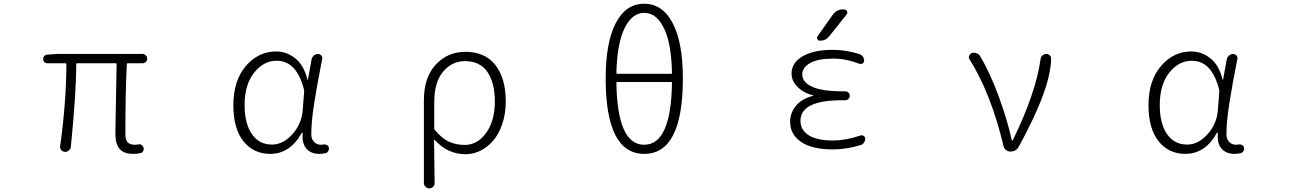

<svg xmlns="http://www.w3.org/2000/svg" viewBox="-20 -828 7040 1049"><path d="M707 12.7Q657.2 12.7 633.8 -14.2Q610.4 -41 610.4 -97.7Q610.4 -126 611.8 -190.9Q613.3 -255.9 614.7 -341.3Q616.2 -426.8 617.2 -477.5Q617.2 -482.4 613.3 -482.4H400.4Q396.5 -482.4 396.5 -477.5Q396.5 -321.3 367.2 -27.3Q366.2 -14.6 356.4 -6.3Q346.7 2 335 2Q322.3 1 314.5 -8.3Q306.6 -17.6 308.6 -29.3Q341.8 -266.6 342.8 -477.5Q342.8 -482.4 337.9 -482.4H238.3Q228.5 -482.4 222.2 -488.8Q215.8 -495.1 215.8 -504.9Q215.8 -514.6 222.2 -522Q228.5 -529.3 238.3 -529.3L290 -533.2H758.8Q769.5 -533.2 776.9 -525.4Q784.2 -517.6 784.2 -507.3Q784.2 -497.1 776.9 -489.7Q769.5 -482.4 758.8 -482.4H677.7Q673.8 -482.4 672.9 -477.5Q665 -324.2 665 -91.8Q665 -63.5 677.7 -50.3Q690.4 -37.1 716.8 -37.1Q723.6 -37.1 737.3 -39.1Q747.1 -41 754.9 -35.2Q762.7 -29.3 764.6 -19.5Q766.6 -9.8 761.7 -1.5Q756.8 6.8 747.1 8.8Q727.5 12.7 707 12.7Z M1456.1 12.7Q1365.2 12.7 1310.1 -56.2Q1254.9 -125 1254.9 -253.9Q1254.9 -387.7 1323.2 -467.3Q1391.6 -546.9 1488.3 -546.9Q1545.9 -546.9 1593.3 -509.3Q1640.6 -471.7 1660.2 -391.6Q1660.2 -390.6 1661.1 -390.6Q1662.1 -390.6 1662.1 -391.6L1682.6 -504.9Q1685.5 -516.6 1695.3 -524.9Q1705.1 -533.2 1716.8 -533.2Q1728.5 -533.2 1735.8 -524.4Q1743.2 -515.6 1740.2 -504.9Q1712.9 -368.2 1696.8 -265.1Q1680.7 -162.1 1680.7 -94.7Q1680.7 -68.4 1695.8 -52.7Q1710.9 -37.1 1733.4 -37.1Q1740.2 -37.1 1749 -39.1Q1757.8 -40 1766.1 -35.6Q1774.4 -31.2 1776.4 -22.5Q1777.3 -18.6 1777.3 -15.6Q1777.3 -8.8 1773.4 -2.9Q1768.6 6.8 1758.8 8.8Q1743.2 12.7 1724.6 12.7Q1678.7 12.7 1653.3 -16.6Q1632.8 -41 1632.8 -81.1Q1632.8 -90.8 1633.8 -101.6Q1633.8 -103.5 1631.8 -103.5Q1629.9 -103.5 1628.9 -102.5Q1565.4 12.7 1456.1 12.7ZM1465.8 -38.1Q1526.4 -38.1 1577.1 -94.2Q1627.9 -150.4 1633.8 -225.6L1641.6 -326.2Q1642.6 -331.1 1641.6 -335Q1602.5 -496.1 1491.2 -496.1Q1419.9 -496.1 1368.2 -430.7Q1316.4 -365.2 1316.4 -253.9Q1316.4 -153.3 1356 -95.7Q1395.5 -38.1 1465.8 -38.1Z M2295.9 170.9V-279.3Q2295.9 -405.3 2360.8 -475.1Q2425.8 -544.9 2522.5 -544.9Q2629.9 -544.9 2686.5 -472.7Q2743.2 -400.4 2743.2 -273.4Q2743.2 -207 2724.6 -151.9Q2706.1 -96.7 2675.3 -60.5Q2644.5 -24.4 2605.5 -4.9Q2566.4 14.6 2524.4 14.6Q2424.8 14.6 2354.5 -64.5Q2353.5 -65.4 2352.5 -64.9Q2351.6 -64.5 2351.6 -63.5Q2353.5 62.5 2354.5 170.9Q2355.5 183.6 2346.7 192.4Q2337.9 201.2 2325.7 201.2Q2313.5 201.2 2304.7 192.4Q2295.9 183.6 2295.9 170.9ZM2519.5 -36.1Q2588.9 -36.1 2636.2 -102.1Q2683.6 -168 2683.6 -273.4Q2683.6 -375 2643.1 -434.6Q2602.5 -494.1 2520.5 -494.1Q2449.2 -494.1 2400.9 -436.5Q2352.5 -378.9 2352.5 -269.5V-126Q2352.5 -121.1 2355.5 -118.2Q2395.5 -70.3 2434.6 -53.2Q2473.6 -36.1 2519.5 -36.1Z M3651.4 -376Q3651.4 -379.9 3647.5 -379.9H3352.5Q3347.7 -379.9 3347.7 -376Q3352.5 -37.1 3499.5 -37.1Q3646.5 -37.1 3651.4 -376ZM3347.7 -429.7Q3347.7 -424.8 3352.5 -424.8H3647.5Q3651.4 -424.8 3651.4 -429.7Q3648.4 -590.8 3607.4 -674.3Q3566.4 -757.8 3500 -757.8Q3433.6 -757.8 3392.6 -674.3Q3351.6 -590.8 3347.7 -429.7ZM3710.9 -400.4Q3710.9 12.7 3500 12.7Q3289.1 12.7 3289.1 -400.4Q3289.1 -595.7 3344.2 -701.7Q3399.4 -807.6 3499.5 -807.6Q3599.6 -807.6 3655.3 -701.7Q3710.9 -595.7 3710.9 -400.4Z M4530.3 -748Q4550.8 -776.4 4585 -776.4H4592.8Q4602.5 -776.4 4607.4 -767.1Q4612.3 -757.8 4605.5 -749L4510.7 -629.9Q4491.2 -605.5 4460 -605.5Q4450.2 -605.5 4445.8 -614.3Q4441.4 -623 4447.3 -630.9ZM4353.5 -168Q4353.5 -117.2 4398.4 -88.9Q4443.4 -60.5 4531.2 -60.5Q4601.6 -60.5 4681.6 -87.9Q4691.4 -90.8 4699.2 -85Q4707 -79.1 4707 -70.3Q4707 -57.6 4699.7 -47.9Q4692.4 -38.1 4681.6 -35.2Q4604.5 -11.7 4530.3 -11.7Q4418 -11.7 4357.4 -52.2Q4296.9 -92.8 4296.9 -164.1Q4296.9 -212.9 4331.1 -252.9Q4362.3 -289.1 4422.9 -304.7Q4423.8 -304.7 4423.8 -305.7Q4423.8 -306.6 4422.9 -306.6Q4371.1 -320.3 4340.8 -349.6Q4304.7 -383.8 4304.7 -425.8Q4304.7 -485.4 4365.2 -520.5Q4425.8 -555.7 4530.3 -555.7Q4603.5 -555.7 4675.8 -532.2Q4687.5 -528.3 4694.3 -518.6Q4701.2 -508.8 4701.2 -496.1Q4701.2 -487.3 4693.4 -481.9Q4685.5 -476.6 4675.8 -479.5Q4601.6 -507.8 4533.2 -507.8Q4450.2 -507.8 4406.7 -483.9Q4363.3 -460 4363.3 -420.9Q4363.3 -377.9 4418.5 -353.5Q4473.6 -329.1 4580.1 -329.1H4598.6Q4608.4 -329.1 4615.7 -321.8Q4623 -314.5 4623 -304.7Q4623 -294.9 4615.7 -287.6Q4608.4 -280.3 4598.6 -280.3H4580.1Q4353.5 -280.3 4353.5 -168Z M5545.9 -26.4Q5531.2 0 5500 0Q5487.3 0 5476.6 -8.3Q5465.8 -16.6 5462.9 -29.3Q5395.5 -314.5 5277.3 -503.9Q5273.4 -509.8 5273.4 -515.6Q5273.4 -519.5 5275.4 -523.4Q5279.3 -534.2 5290 -538.1Q5295.9 -540 5301.8 -540Q5308.6 -540 5315.4 -537.1Q5328.1 -533.2 5335 -521.5Q5388.7 -430.7 5435.5 -304.2Q5482.4 -177.7 5507.8 -62.5Q5507.8 -59.6 5510.3 -59.6Q5512.7 -59.6 5513.7 -62.5Q5639.6 -320.3 5665 -503.9Q5666 -516.6 5675.3 -524.9Q5684.6 -533.2 5697.3 -533.2Q5709 -533.2 5716.8 -524.4Q5722.7 -517.6 5722.7 -508.8Q5722.7 -348.6 5545.9 -26.4Z M6456.1 12.7Q6365.2 12.7 6310.1 -56.2Q6254.9 -125 6254.9 -253.9Q6254.9 -387.7 6323.2 -467.3Q6391.6 -546.9 6488.3 -546.9Q6545.9 -546.9 6593.3 -509.3Q6640.6 -471.7 6660.2 -391.6Q6660.2 -390.6 6661.1 -390.6Q6662.1 -390.6 6662.1 -391.6L6682.6 -504.9Q6685.5 -516.6 6695.3 -524.9Q6705.1 -533.2 6716.8 -533.2Q6728.5 -533.2 6735.8 -524.4Q6743.2 -515.6 6740.2 -504.9Q6712.9 -368.2 6696.8 -265.1Q6680.7 -162.1 6680.7 -94.7Q6680.7 -68.4 6695.8 -52.7Q6710.9 -37.1 6733.4 -37.1Q6740.2 -37.1 6749 -39.1Q6757.8 -40 6766.1 -35.6Q6774.4 -31.2 6776.4 -22.5Q6777.3 -18.6 6777.3 -15.6Q6777.3 -8.8 6773.4 -2.9Q6768.6 6.8 6758.8 8.8Q6743.2 12.7 6724.6 12.7Q6678.7 12.7 6653.3 -16.6Q6632.8 -41 6632.8 -81.1Q6632.8 -90.8 6633.8 -101.6Q6633.8 -103.5 6631.8 -103.5Q6629.9 -103.5 6628.9 -102.5Q6565.4 12.7 6456.1 12.7ZM6465.8 -38.1Q6526.4 -38.1 6577.1 -94.2Q6627.9 -150.4 6633.8 -225.6L6641.6 -326.2Q6642.6 -331.1 6641.6 -335Q6602.5 -496.1 6491.2 -496.1Q6419.9 -496.1 6368.2 -430.7Q6316.4 -365.2 6316.4 -253.9Q6316.4 -153.3 6356 -95.7Q6395.5 -38.1 6465.8 -38.1Z"/></svg>

Font: Gen Jyuu Gothic L Monospace Light
Style: Regular
Weight: 300
Designer: [Source Han Sans]
Ryoko NISHIZUKA  (kana & ideographs); Paul D. Hunt (Latin, Greek & Cyrillic); Wenlong ZHANG  (bopomofo
Version: Version 1.002.20150607